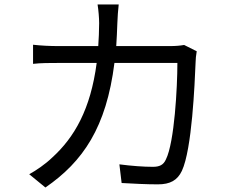

<svg xmlns="http://www.w3.org/2000/svg" viewBox="-20 -807 1040 854"><path d="M799 -607C782 -604 762 -602 735 -602H497C499 -635 501 -669 502 -705C503 -729 505 -764 508 -787H414C418 -763 421 -726 421 -704C421 -668 419 -634 417 -602H241C203 -602 162 -604 127 -608V-523C162 -527 202 -527 242 -527H410C383 -321 311 -196 212 -106C182 -77 141 -49 110 -32L182 27C349 -88 453 -240 489 -527H769C769 -420 756 -174 718 -98C707 -73 689 -65 660 -65C618 -65 565 -69 511 -76L521 7C573 10 631 13 682 13C737 13 769 -5 789 -47C834 -143 846 -434 850 -530C850 -543 852 -562 855 -579Z"/></svg>

Font: Noto Sans Mono CJK JP Regular
Style: Regular
Weight: 400
Designer: Ryoko NISHIZUKA (kana & ideographs); Paul D. Hunt (Latin, Greek & Cyrillic); Wenlong ZHANG (bopomofo); Sandoll Communica
Foundry: Adobe Systems Incorporated
Version: Version 1.004;PS 1.004;hotconv 1.0.82;makeotf.lib2.5.63406